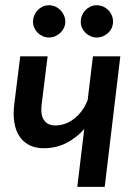

<svg xmlns="http://www.w3.org/2000/svg" viewBox="-20 -730 527 750"><path d="M31 0ZM59 -510H166L142.5 -320.5Q140.5 -303 142.2 -288.2Q144 -273.5 150.5 -262.8Q157 -252 168.2 -246Q179.5 -240 196.5 -240Q216 -240 234.8 -246.8Q253.5 -253.5 270 -266.5Q286.5 -279.5 300 -297.8Q313.5 -316 322.5 -339.5L343 -510H450L389 0H282L309 -226Q277 -190 237.5 -170.5Q198 -151 151 -151Q117.5 -151 93.8 -163.5Q70 -176 55.5 -198.2Q41 -220.5 36 -251.8Q31 -283 35.5 -320.5ZM235 -645.5Q235 -632.5 229.8 -621.2Q224.5 -610 215.8 -601.8Q207 -593.5 195.5 -588.5Q184 -583.5 171 -583.5Q158.5 -583.5 147.2 -588.5Q136 -593.5 127.5 -601.8Q119 -610 114 -621.2Q109 -632.5 109 -645.5Q109 -658.5 114 -670.2Q119 -682 127.5 -690.8Q136 -699.5 147.2 -704.5Q158.5 -709.5 171 -709.5Q184 -709.5 195.5 -704.5Q207 -699.5 215.8 -690.8Q224.5 -682 229.8 -670.2Q235 -658.5 235 -645.5ZM421.5 -645.5Q421.5 -632.5 416.5 -621.2Q411.5 -610 402.8 -601.8Q394 -593.5 382.5 -588.5Q371 -583.5 358 -583.5Q345 -583.5 333.8 -588.5Q322.5 -593.5 314 -601.8Q305.5 -610 300.5 -621.2Q295.5 -632.5 295.5 -645.5Q295.5 -658.5 300.5 -670.2Q305.5 -682 314 -690.8Q322.5 -699.5 333.8 -704.5Q345 -709.5 358 -709.5Q371 -709.5 382.5 -704.5Q394 -699.5 402.8 -690.8Q411.5 -682 416.5 -670.2Q421.5 -658.5 421.5 -645.5Z"/></svg>

Font: Lato Semibold
Style: Italic
Weight: 600
Italic angle: -7°
Designer: Lukasz Dziedzic
Foundry: tyPoland Lukasz Dziedzic
Version: Version 2.006; 2014-01-15